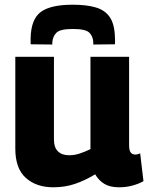

<svg xmlns="http://www.w3.org/2000/svg" viewBox="-20 -785 631 815"><path d="M206 10Q134 10 89.5 -30Q45 -70 45 -154V-544H209V-193Q209 -159 226 -142.5Q243 -126 273 -126Q296 -126 317.5 -133Q339 -140 364 -152V-544H528V-169Q528 -146 535 -137.5Q542 -129 554 -129Q565 -129 575 -134L589 -16Q570 -5 543 2.5Q516 10 485 10Q447 10 423 -4.5Q399 -19 384 -45Q341 -19 298.5 -4.5Q256 10 206 10ZM289 -765Q347 -765 386.5 -753.5Q426 -742 446.5 -711.5Q467 -681 468 -623Q469 -612 468 -597L376 -596Q376 -602 376 -605Q375 -631 359 -646.5Q343 -662 289 -662Q236 -662 220 -646.5Q204 -631 202 -605Q202 -599 202 -596L110 -597Q110 -604 110 -611Q110 -618 110 -624Q112 -704 153.5 -734.5Q195 -765 289 -765Z"/></svg>

Font: Georama
Style: Bold
Weight: 700
Designer: Jean-Baptiste Levee
Foundry: Production Type
Version: Version 1.000